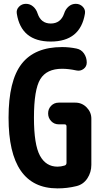

<svg xmlns="http://www.w3.org/2000/svg" viewBox="-20 -990 540 1019"><path d="M430.7 -917Q406.2 -769.5 249.5 -769.5Q92.8 -769.5 69.3 -917Q65.4 -938.5 80.6 -954.1Q95.7 -969.7 117.7 -969.7Q139.6 -969.7 156.2 -955.1Q172.9 -940.4 179.7 -918Q197.3 -865.2 249.5 -865.2Q301.8 -865.2 320.3 -918Q327.1 -940.4 343.8 -955.1Q360.4 -969.7 382.3 -969.7Q404.3 -969.7 419.4 -954.1Q434.6 -938.5 430.7 -917ZM379.9 -445.3Q415 -445.3 439.9 -419.9Q464.8 -394.5 464.8 -360.4V-115.2Q464.8 -75.2 443.4 -43Q421.9 -10.7 384.8 -2Q336.9 9.8 285.2 9.8Q25.4 9.8 25.4 -365.2Q25.4 -561.5 94.7 -650.9Q164.1 -740.2 309.6 -740.2Q347.7 -740.2 385.7 -732.4Q411.1 -727.5 425.8 -706.1Q440.4 -684.6 440.4 -658.2Q440.4 -636.7 423.3 -624Q406.2 -611.3 384.8 -616.2Q343.8 -625 309.6 -625Q227.5 -625 193.8 -569.8Q160.2 -514.6 160.2 -365.2Q160.2 -222.7 191.9 -164.1Q223.6 -105.5 285.2 -105.5Q303.7 -105.5 322.3 -111.3Q333 -114.3 333 -126V-319.3Q333 -330.1 322.3 -330.1H292Q267.6 -330.1 251.5 -347.2Q235.4 -364.3 235.4 -388.2Q235.4 -412.1 251.5 -428.7Q267.6 -445.3 292 -445.3Z"/></svg>

Font: Rounded-X Mgen+ 1m bold
Style: Bold
Weight: 700
Designer: [Source Han Sans]
Ryoko NISHIZUKA  (kana & ideographs); Paul D. Hunt (Latin, Greek & Cyrillic); Wenlong ZHANG  (bopomofo
Version: Version 1.059.20150602